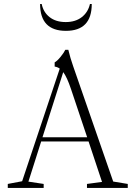

<svg xmlns="http://www.w3.org/2000/svg" viewBox="-20 -920 664 940"><path d="M176.3 -900.4H184.1Q192.4 -859.9 223.1 -835.9Q253.9 -812 301.8 -812Q349.1 -812 380.1 -835.9Q411.1 -859.9 420.4 -900.4H429.2Q429.2 -769 302.7 -769Q176.3 -769 176.3 -900.4ZM18.1 0V-19.5L88.4 -32.7L272.5 -584Q263.2 -591.3 247.6 -594.2V-614.7Q259.8 -621.1 276.9 -642.1Q293.9 -663.1 299.8 -676.3H314.5Q324.2 -635.3 337.9 -596.7L534.2 -31.2L605.5 -19.5V0H405.8V-19.5L479.5 -29.3L413.6 -227.5H181.6L119.1 -30.8L193.8 -19.5V0ZM327.1 -485.4Q308.1 -542 289.6 -566.9L188 -248H406.7Z"/></svg>

Font: Elstob ExtraLight
Style: Regular
Weight: 200
Designer: Peter S. Baker
Version: Version 1.015